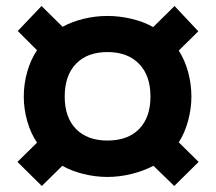

<svg xmlns="http://www.w3.org/2000/svg" viewBox="-20 -660 718 638"><path d="M38 -122 103 -186Q82 -217 70.5 -257.5Q59 -298 59 -339Q59 -381 70.5 -421.5Q82 -462 103 -493L39 -557L118 -640L188 -571Q219 -588 258 -597.5Q297 -607 337 -607Q377 -607 417 -597.5Q457 -588 489 -570L560 -640L639 -556L574 -492Q594 -461 605 -421Q616 -381 616 -339Q616 -299 605 -258.5Q594 -218 574 -187L640 -122L559 -42L490 -109Q457 -92 417 -82Q377 -72 337 -72Q297 -72 257 -82Q217 -92 187 -109L119 -42ZM480 -339Q480 -409 442 -448Q404 -487 337 -487Q270 -487 232.5 -448Q195 -409 195 -339Q195 -270 232.5 -231.5Q270 -193 337 -193Q405 -193 442.5 -231.5Q480 -270 480 -339Z"/></svg>

Font: Bai Jamjuree
Style: Bold
Weight: 700
Designer: Katatrad Aksorn Co.,Ltd.
Foundry: Cadson Demak Co.,Ltd.
Version: Version 1.000; ttfautohint (v1.6)